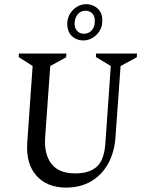

<svg xmlns="http://www.w3.org/2000/svg" viewBox="-20 -861 666 893"><path d="M287.3 11.5Q199.1 11.5 149.5 -43.8Q99.8 -99 106.8 -199L131.8 -554L67 -595.6L68 -612H288.7L287.7 -594.6L213.7 -554L189.9 -221.4Q184.9 -143.4 219.3 -98.9Q253.7 -54.5 330.2 -54.5Q396.1 -54.5 430.8 -86.2Q465.5 -117.9 470.3 -197.6L495.3 -554L425.9 -596L426.9 -612H617.3L616.3 -594.6L540.8 -554L517.3 -225Q512.3 -151.9 482.4 -98.8Q452.4 -45.8 402.9 -17.2Q353.3 11.5 287.3 11.5ZM367.9 -673Q334.8 -673 313.1 -694.3Q291.4 -715.6 293 -756.9Q295 -780.9 307.3 -799.7Q319.7 -818.6 338.9 -830Q358.1 -841.5 380.1 -841.5Q413.2 -841.5 435.8 -819.7Q458.4 -798 455.4 -756.9Q454.4 -734.2 441.7 -714.9Q428.9 -695.7 409.5 -684.3Q390.1 -673 367.9 -673ZM370.1 -704Q391.2 -704 405.5 -718.6Q419.8 -733.1 420.6 -756.5Q423.2 -782.1 410.9 -796.6Q398.6 -811.1 377.5 -811.1Q357.2 -811.1 343.4 -796.6Q329.6 -782.1 327 -756.5Q325.4 -733.1 337.5 -718.6Q349.7 -704 370.1 -704Z"/></svg>

Font: Ancizar Serif Light
Style: Italic
Weight: 300
Italic angle: -4°
Designer: Cesar Puertas, Viviana Monsalve, Julian Moncada, Julian Prieto, Jose Castro, Felipe Aragon, Mariel Hernandez, Sara Alarc
Version: Version 8.100